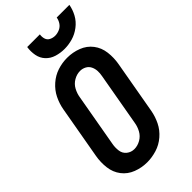

<svg xmlns="http://www.w3.org/2000/svg" viewBox="-290 -1022 1104 1104"><g transform="rotate(-45 262.0 -470.5)"><path d="M325 -789Q292 -789 261 -798.5Q230 -808 209 -830.5Q188 -853 182 -884.5Q176 -916 181 -949H284Q281 -931 286 -914Q291 -897 307 -889Q323 -881 341 -881Q359 -881 377.5 -889Q396 -897 407 -913.5Q418 -930 421 -949H524Q518 -915 501 -884Q484 -853 454.5 -830.5Q425 -808 391.5 -798.5Q358 -789 325 -789ZM201 8Q156 8 114.5 -8Q73 -24 47 -58Q21 -92 15.5 -137Q10 -182 18 -227L75 -550Q82 -589 100 -625.5Q118 -662 150 -690Q182 -718 220.5 -730.5Q259 -743 299 -743H300Q345 -743 386.5 -727Q428 -711 454 -677Q480 -643 485.5 -598Q491 -553 483 -508L426 -185Q419 -146 401 -109Q383 -72 350.5 -44Q318 -16 278.5 -4Q239 8 201 8ZM202 -98Q229 -98 254 -112.5Q279 -127 292.5 -152Q306 -177 310 -203L367 -526Q371 -546 370 -565.5Q369 -585 360.5 -602Q352 -619 335 -628Q318 -637 299 -637Q272 -637 247 -622.5Q222 -608 208.5 -583Q195 -558 191 -532L134 -209Q129 -183 132.5 -156.5Q136 -130 156 -114Q176 -98 202 -98Z"/></g></svg>

Font: Iosevka SS08
Style: Bold Italic
Weight: 700
Italic angle: -10°
Monospace: yes
Designer: Belleve Invis
Foundry: Belleve Invis
Version: 2.1.0; ttfautohint (v1.8.2)